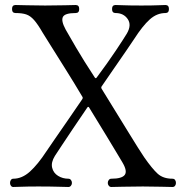

<svg xmlns="http://www.w3.org/2000/svg" viewBox="-20 -746 741 766"><path d="M33 0Q27 0 23.5 -5Q20 -10 20 -16Q20 -23 23.5 -28Q27 -33 33 -33Q68 -33 99.5 -61.5Q131 -90 165 -142Q176 -158 197.5 -189.5Q219 -221 248 -262.5Q277 -304 308 -350Q312 -356 308 -361Q276 -415 243 -467.5Q210 -520 185 -560Q160 -600 150 -616Q131 -649 116 -666Q101 -683 84.5 -688.5Q68 -694 42 -694Q28 -694 28 -710Q28 -726 42 -726Q53 -726 87.5 -725Q122 -724 160 -724Q204 -724 239.5 -725Q275 -726 282 -726Q296 -726 296 -710Q296 -694 282 -694Q239 -694 231 -678.5Q223 -663 242 -628Q252 -610 283 -557Q314 -504 358 -437Q362 -431 366 -437Q410 -496 442 -544Q474 -592 486 -612Q506 -646 489.5 -670Q473 -694 441 -694Q427 -694 427 -710Q427 -726 441 -726Q452 -726 474.5 -725Q497 -724 544 -724Q589 -724 609.5 -725Q630 -726 640 -726Q654 -726 654 -710Q654 -694 640 -694Q606 -694 577.5 -668.5Q549 -643 515 -590Q506 -576 483.5 -543.5Q461 -511 434.5 -472.5Q408 -434 386 -402Q382 -397 386 -391Q446 -294 491 -220.5Q536 -147 555 -119Q587 -73 609 -53Q631 -33 668 -33Q675 -33 678.5 -28Q682 -23 682 -16Q682 -10 678.5 -5Q675 0 668 0Q658 0 623.5 -1Q589 -2 550 -2Q507 -2 469.5 -1Q432 0 424 0Q418 0 414 -5Q410 -10 410 -16Q410 -23 414 -28Q418 -33 424 -33Q466 -33 477.5 -48Q489 -63 469 -97Q462 -109 447.5 -133Q433 -157 406.5 -201Q380 -245 335 -318Q335 -318 334 -319Q331 -321 329 -318Q299 -274 272 -234Q245 -194 226 -165Q207 -136 199 -124Q183 -98 188 -77Q193 -56 211.5 -44.5Q230 -33 253 -33Q259 -33 263 -28Q267 -23 267 -16Q267 -10 263 -5Q259 0 253 0Q243 0 212 -1Q181 -2 133 -2Q89 -2 66.5 -1Q44 0 33 0Z"/></svg>

Font: Zen Old Mincho
Style: Regular
Weight: 400
Designer: Yoshimichi Ohira
Foundry: Positype
Version: Version 1.001